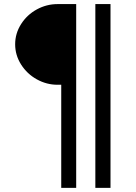

<svg xmlns="http://www.w3.org/2000/svg" viewBox="-20 -770 664 940"><path d="M279.8 -355H262.2Q208 -355 160.2 -381.6Q112.3 -408.2 83.3 -454.1Q54.2 -500 54.2 -553.2Q54.2 -606.4 83.3 -652.1Q112.3 -697.8 160.2 -723.9Q208 -750 262.2 -750H353V149.9H279.8ZM446.8 -750H521V149.9H446.8Z"/></svg>

Font: Oakes Grotesk Bold
Style: Regular
Weight: 700
Designer: Samuel Oakes
Foundry: Samuel Oakes
Version: Version 1.000;PS 001.000;hotconv 1.0.88;makeotf.lib2.5.64775